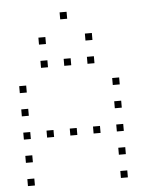

<svg xmlns="http://www.w3.org/2000/svg" viewBox="-52 -811 705 823"><g transform="rotate(-5 300.0 -400.0)"><path d="M236 -765Q235 -765 235 -765Q235 -765 235 -764V-736Q235 -735 235 -735Q235 -735 236 -735H264Q265 -735 265 -735Q265 -735 265 -736V-764Q265 -765 265 -765Q265 -765 264 -765ZM136 -665Q135 -665 135 -665Q135 -665 135 -664V-636Q135 -635 135 -635Q135 -635 136 -635H164Q165 -635 165 -635Q165 -635 165 -636V-664Q165 -665 165 -665Q165 -665 164 -665ZM336 -665Q335 -665 335 -665Q335 -665 335 -664V-636Q335 -635 335 -635Q335 -635 336 -635H364Q365 -635 365 -635Q365 -635 365 -636V-664Q365 -665 365 -665Q365 -665 364 -665ZM136 -565Q135 -565 135 -565Q135 -565 135 -564V-536Q135 -535 135 -535Q135 -535 136 -535H164Q165 -535 165 -535Q165 -535 165 -536V-564Q165 -565 165 -565Q165 -565 164 -565ZM236 -565Q235 -565 235 -565Q235 -565 235 -564V-536Q235 -535 235 -535Q235 -535 236 -535H264Q265 -535 265 -535Q265 -535 265 -536V-564Q265 -565 265 -565Q265 -565 264 -565ZM336 -565Q335 -565 335 -565Q335 -565 335 -564V-536Q335 -535 335 -535Q335 -535 336 -535H364Q365 -535 365 -535Q365 -535 365 -536V-564Q365 -565 365 -565Q365 -565 364 -565ZM36 -465Q35 -465 35 -465Q35 -465 35 -464V-436Q35 -435 35 -435Q35 -435 36 -435H64Q65 -435 65 -435Q65 -435 65 -436V-464Q65 -465 65 -465Q65 -465 64 -465ZM436 -465Q435 -465 435 -465Q435 -465 435 -464V-436Q435 -435 435 -435Q435 -435 436 -435H464Q465 -435 465 -435Q465 -435 465 -436V-464Q465 -465 465 -465Q465 -465 464 -465ZM36 -365Q35 -365 35 -365Q35 -365 35 -364V-336Q35 -335 35 -335Q35 -335 36 -335H64Q65 -335 65 -335Q65 -335 65 -336V-364Q65 -365 65 -365Q65 -365 64 -365ZM436 -365Q435 -365 435 -365Q435 -365 435 -364V-336Q435 -335 435 -335Q435 -335 436 -335H464Q465 -335 465 -335Q465 -335 465 -336V-364Q465 -365 465 -365Q465 -365 464 -365ZM36 -265Q35 -265 35 -265Q35 -265 35 -264V-236Q35 -235 35 -235Q35 -235 36 -235H64Q65 -235 65 -235Q65 -235 65 -236V-264Q65 -265 65 -265Q65 -265 64 -265ZM136 -265Q135 -265 135 -265Q135 -265 135 -264V-236Q135 -235 135 -235Q135 -235 136 -235H164Q165 -235 165 -235Q165 -235 165 -236V-264Q165 -265 165 -265Q165 -265 164 -265ZM236 -265Q235 -265 235 -265Q235 -265 235 -264V-236Q235 -235 235 -235Q235 -235 236 -235H264Q265 -235 265 -235Q265 -235 265 -236V-264Q265 -265 265 -265Q265 -265 264 -265ZM336 -265Q335 -265 335 -265Q335 -265 335 -264V-236Q335 -235 335 -235Q335 -235 336 -235H364Q365 -235 365 -235Q365 -235 365 -236V-264Q365 -265 365 -265Q365 -265 364 -265ZM436 -265Q435 -265 435 -265Q435 -265 435 -264V-236Q435 -235 435 -235Q435 -235 436 -235H464Q465 -235 465 -235Q465 -235 465 -236V-264Q465 -265 465 -265Q465 -265 464 -265ZM36 -165Q35 -165 35 -165Q35 -165 35 -164V-136Q35 -135 35 -135Q35 -135 36 -135H64Q65 -135 65 -135Q65 -135 65 -136V-164Q65 -165 65 -165Q65 -165 64 -165ZM436 -165Q435 -165 435 -165Q435 -165 435 -164V-136Q435 -135 435 -135Q435 -135 436 -135H464Q465 -135 465 -135Q465 -135 465 -136V-164Q465 -165 465 -165Q465 -165 464 -165ZM36 -65Q35 -65 35 -65Q35 -65 35 -64V-36Q35 -35 35 -35Q35 -35 36 -35H64Q65 -35 65 -35Q65 -35 65 -36V-64Q65 -65 65 -65Q65 -65 64 -65ZM436 -65Q435 -65 435 -65Q435 -65 435 -64V-36Q435 -35 435 -35Q435 -35 436 -35H464Q465 -35 465 -35Q465 -35 465 -36V-64Q465 -65 465 -65Q465 -65 464 -65Z"/></g></svg>

Font: Doto Black Thin
Style: Regular
Weight: 250
Monospace: yes
Version: Version 1.000